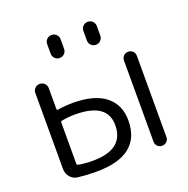

<svg xmlns="http://www.w3.org/2000/svg" viewBox="-132 -885 976 997"><g transform="rotate(-20 356.0 -386.5)"><path d="M419.9 -669.9V-722.7Q419.9 -738.3 430.7 -749Q441.4 -759.8 457 -759.8Q472.7 -759.8 483.4 -749Q494.1 -738.3 494.1 -722.7V-669.9Q494.1 -654.3 483.4 -643.6Q472.7 -632.8 457 -632.8Q441.4 -632.8 430.7 -643.6Q419.9 -654.3 419.9 -669.9ZM219.7 -669.9V-722.7Q219.7 -738.3 230.5 -749Q241.2 -759.8 256.8 -759.8Q272.5 -759.8 283.2 -749Q293.9 -738.3 293.9 -722.7V-669.9Q293.9 -654.3 283.2 -643.6Q272.5 -632.8 256.8 -632.8Q241.2 -632.8 230.5 -643.6Q219.7 -654.3 219.7 -669.9ZM565.4 -58.6V-505.9Q565.4 -521.5 575.7 -531.7Q585.9 -542 601.1 -542Q616.2 -542 626.5 -531.7Q636.7 -521.5 636.7 -505.9V-58.6Q636.7 -43 626.5 -32.7Q616.2 -22.5 601.1 -22.5Q585.9 -22.5 575.7 -32.7Q565.4 -43 565.4 -58.6ZM75.2 -504.9Q75.2 -520.5 85.9 -531.2Q96.7 -542 112.3 -542Q127.9 -542 138.7 -531.2Q149.4 -520.5 149.4 -504.9V-390.6Q149.4 -382.8 156.2 -383.8Q196.3 -390.6 240.2 -390.6Q358.4 -390.6 419.4 -342.3Q480.5 -293.9 480.5 -207Q480.5 -12.7 233.4 -12.7Q231.4 -12.7 230.5 -12.7Q179.7 -12.7 131.8 -18.6Q107.4 -21.5 91.3 -40.5Q75.2 -59.6 75.2 -85ZM156.2 -323.2Q149.4 -322.3 149.4 -314.5V-87.9Q149.4 -81.1 156.2 -79.1Q194.3 -72.3 235.4 -72.3Q408.2 -72.3 408.2 -207Q408.2 -330.1 230.5 -330.1Q191.4 -330.1 156.2 -323.2Z"/></g></svg>

Font: Gen Jyuu Gothic P Normal
Style: Regular
Weight: 300
Designer: [Source Han Sans]
Ryoko NISHIZUKA  (kana & ideographs); Paul D. Hunt (Latin, Greek & Cyrillic); Wenlong ZHANG  (bopomofo
Version: Version 1.002.20150607